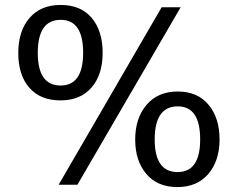

<svg xmlns="http://www.w3.org/2000/svg" viewBox="-20 -740 953 769"><path d="M690.4 9.3Q610.8 9.3 566.2 -43.2Q521.5 -95.7 521.5 -181.2Q521.5 -266.6 566.9 -320.1Q612.3 -373.5 691.9 -373.5Q771 -373.5 815.2 -320.6Q859.4 -267.6 859.4 -181.6Q859.4 -96.2 814.5 -43.5Q769.5 9.3 690.4 9.3ZM691.4 -50.8Q781.7 -50.8 781.7 -181.6Q781.7 -314 691.9 -314Q599.6 -314 599.6 -181.2Q599.6 -50.8 691.4 -50.8ZM214.8 0 627.4 -710.9H703.6L290 0ZM222.2 -337.9Q141.6 -337.9 97.4 -388.7Q53.2 -439.5 53.2 -527.8Q53.2 -615.7 98.1 -668Q143.1 -720.2 223.1 -720.2Q303.2 -720.2 347.2 -668.5Q391.1 -616.7 391.1 -528.3Q391.1 -440.4 346.4 -389.2Q301.8 -337.9 222.2 -337.9ZM222.7 -397.5Q313 -397.5 313 -528.8Q313 -660.6 223.1 -660.6Q131.3 -660.6 131.3 -528.3Q131.3 -397.5 222.7 -397.5Z"/></svg>

Font: Muli
Style: Regular
Weight: 400
Designer: Vernon Adams
Foundry: newtypography
Version: Version 2; ttfautohint (v1.00rc1.6-4cba) -l 8 -r 50 -G 200 -